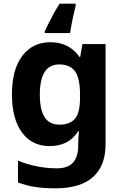

<svg xmlns="http://www.w3.org/2000/svg" viewBox="-20 -786 673 1046"><path d="M255 -556Q305 -556 345 -536Q385 -516 413 -476H417L429 -546H555V1Q555 118 486 179Q417 240 282 240Q224 240 174.5 233Q125 226 78 208V89Q179 131 291 131Q349 131 377.5 100Q406 69 406 7V-4Q406 -21 407.5 -39Q409 -57 410 -71H406Q378 -28 339 -9Q300 10 251 10Q154 10 99.5 -64.5Q45 -139 45 -272Q45 -406 101 -481Q157 -556 255 -556ZM302 -435Q250 -435 223.5 -394Q197 -353 197 -270Q197 -188 223 -147.5Q249 -107 304 -107Q361 -107 388.5 -139.5Q416 -172 416 -253V-271Q416 -359 389 -397Q362 -435 302 -435ZM392 -753Q387 -734 381 -707.5Q375 -681 370 -654.5Q365 -628 362 -606H224V-616Q234 -638 246.5 -662.5Q259 -687 273.5 -713.5Q288 -740 305 -766H392Z"/></svg>

Font: Noto Sans Bassa Vah
Style: Regular
Weight: 400
Designer: Monotype Design Team
Foundry: Monotype Imaging Inc.
Version: Version 2.002